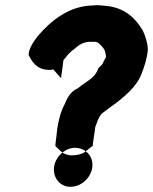

<svg xmlns="http://www.w3.org/2000/svg" viewBox="-20 -736 589 739"><path d="M90 -525 91 -532C93 -548 104 -571 128 -600C171 -650 242 -714 338 -715C347 -716 352 -716 358 -716H360C370 -715 380 -714 392 -713C463 -705 502 -664 528 -621V-620H529C538 -601 548 -573 549 -547V-544C546 -510 535 -478 525 -452C511 -415 481 -385 457 -364C428 -338 395 -318 371 -298C361 -286 356 -273 350 -256C347 -250 346 -244 345 -235V-233C343 -223 341 -207 338 -186L337 -175L309 -153C297 -142 273 -138 256 -138C239 -138 223 -145 214 -154L193 -174L194 -186C197 -205 198 -222 200 -239C206 -276 214 -308 229 -335C236 -351 247 -382 279 -396C321 -429 346 -436 359 -474L374 -489C375 -490 381 -505 388 -516C388 -524 384 -541 382 -544C377 -554 363 -568 355 -573L347 -575H323C296 -573 281 -561 262 -544H261C251 -536 241 -526 232 -514V-513C223 -505 224 -504 223 -495L215 -435L185 -469C177 -467 176 -467 171 -467H170C121 -467 103 -499 90 -525ZM188 -93C183 -53 210 -17 251 -17C292 -17 329 -50 335 -91C341 -132 312 -165 272 -167H262C224 -162 193 -130 188 -93Z"/></svg>

Font: Hussar Pisanka
Style: BlkKur
Weight: 700
Designer: Robert Jablonski
Foundry: Cannot Into Space Fonts
Version: Version 1.070